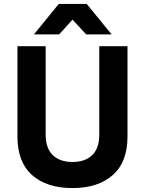

<svg xmlns="http://www.w3.org/2000/svg" viewBox="-20 -933 730 967"><path d="M150.9 -759.8 275.9 -913.1H417L542 -759.8H414.1L345.2 -834L277.8 -759.8ZM345.2 14.2Q215.3 14.2 141.6 -51.3Q67.9 -116.7 67.9 -245.1V-700.2H210V-255.9Q210 -186 245.8 -151.6Q281.7 -117.2 345.2 -117.2Q408.7 -117.2 444.3 -151.6Q480 -186 480 -255.9V-700.2H622.1V-245.1Q622.1 -116.7 547.9 -51.3Q473.6 14.2 345.2 14.2Z"/></svg>

Font: SUSE
Style: Bold
Weight: 700
Designer: Rene Bieder
Foundry: SUSE
Version: Version 1.000